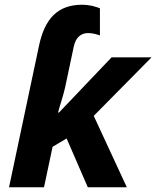

<svg xmlns="http://www.w3.org/2000/svg" viewBox="-20 -787 657 807"><path d="M18 0H165L201 -170L260 -205L349 0H513L374 -300L617 -546H449L228 -314H224C229 -335 247 -388 254 -421L290 -591C298 -630 321 -648 350 -648C371 -648 389 -642 400 -638V-752C388 -757 360 -767 325 -767C222 -767 168 -708 144 -595Z"/></svg>

Font: BC Sans
Style: Bold Italic
Weight: 700
Italic angle: -12°
Designer: Monotype Design Team
Province of B.C.
Foundry: Monotype Imaging Inc.
Version: Version 2.000;GOOG;noto-source:20170915:90ef993387c0